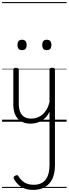

<svg xmlns="http://www.w3.org/2000/svg" viewBox="-20 -1161 655 1831"><path d="M270 18Q222 18 185 -1.5Q148 -21 127.5 -61.5Q107 -102 107 -166V-496Q107 -505 113 -509.5Q119 -514 132 -514Q146 -514 152.5 -509.5Q159 -505 159 -496V-171Q159 -127 171.5 -95.5Q184 -64 210 -47Q236 -30 277 -30Q306 -30 333 -39Q360 -48 383 -67Q406 -86 424 -116Q442 -146 452 -187V-496Q452 -506 458.5 -510.5Q465 -515 479 -515Q492 -515 498 -510.5Q504 -506 504 -496V416Q504 493 479 545Q454 597 407.5 623.5Q361 650 297 650Q252 650 217 637.5Q182 625 156.5 601.5Q131 578 114 548Q108 538 110.5 529Q113 520 126 514Q137 508 144.5 509.5Q152 511 157 521Q182 561 216 581Q250 601 304 601Q350 601 383 581Q416 561 434 519.5Q452 478 452 413V-95Q437 -63 415.5 -41Q394 -19 370 -6Q346 7 320.5 12.5Q295 18 270 18ZM190 -683Q168 -683 157.5 -695Q147 -707 147 -732Q147 -757 157.5 -769.5Q168 -782 190 -782Q212 -782 223 -769.5Q234 -757 234 -732Q234 -707 223 -695Q212 -683 190 -683ZM426 -683Q404 -683 393.5 -695Q383 -707 383 -732Q383 -757 393.5 -769.5Q404 -782 426 -782Q448 -782 459 -769.5Q470 -757 470 -732Q470 -707 459 -695Q448 -683 426 -683ZM0 621H615V631H0ZM0 -20H615V0H0ZM0 -505H615V-500H0ZM0 -1141H615V-1131H0Z"/></svg>

Font: Playwrite BR Guides
Style: Regular
Weight: 400
Designer: Veronika Burian, José Scaglione
Foundry: TypeTogether
Version: Version 1.003